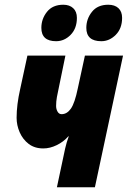

<svg xmlns="http://www.w3.org/2000/svg" viewBox="-20 -787 537 807"><path d="M219.2 0 253.9 -163.1Q259.3 -187.5 269 -213.9H267.1Q247.1 -190.9 218.5 -177Q189.9 -163.1 162.1 -163.1Q125.5 -163.1 100.6 -182.1Q75.7 -201.2 62.7 -231Q49.8 -260.7 49.8 -292Q49.8 -346.7 64.9 -413.1L95.2 -553.2H254.9L227.1 -418Q222.7 -397.9 219.2 -379.2Q215.8 -360.4 215.8 -341.8Q215.8 -328.6 221.9 -317.9Q228 -307.1 238.8 -307.1Q261.7 -307.1 278.1 -330.6Q294.4 -354 307.1 -416L336.9 -553.2H497.1L378.9 0ZM405.8 -613.8Q342.8 -613.8 342.8 -669.9Q342.8 -707.5 366.5 -737.3Q390.1 -767.1 435.1 -767.1Q462.4 -767.1 477.8 -752.7Q493.2 -738.3 493.2 -711.9Q493.2 -667.5 466.6 -640.6Q439.9 -613.8 405.8 -613.8ZM215.8 -613.8Q153.8 -613.8 153.8 -669.9Q153.8 -707.5 177.5 -737.3Q201.2 -767.1 246.1 -767.1Q272 -767.1 287.6 -752.7Q303.2 -738.3 303.2 -711.9Q303.2 -667.5 276.9 -640.6Q250.5 -613.8 215.8 -613.8Z"/></svg>

Font: Open Sans Condensed ExtraBold
Style: Italic
Weight: 800
Width: 3
Italic angle: -12°
Designer: Monotype Design Team
Foundry: Monotype Imaging Inc.
Version: Version 3.003; ttfautohint (v1.8.4)